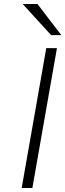

<svg xmlns="http://www.w3.org/2000/svg" viewBox="-20 -941 327 961"><path d="M88.5 0 211.5 -700H265L142 0ZM236 -765 93.5 -921H167.5L287 -765Z"/></svg>

Font: Overpass ExtraLight
Style: Italic
Weight: 250
Italic angle: -10°
Designer: Delve Withrington, Dave Bailey, Thomas Jockin
Foundry: Delve Fonts LLC
Version: Version 4.000